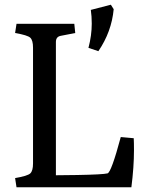

<svg xmlns="http://www.w3.org/2000/svg" viewBox="-20 -794 598 814"><path d="M50 0 44 -39Q97 -48 108.5 -59Q120 -70 120 -101V-592Q120 -623 108.5 -634Q97 -645 44 -654L50 -693H295L299 -654L237 -642Q217 -638 217 -616V-51L306 -52Q417 -54 436 -59Q452 -64 492 -213L547 -208Q548 -191 548 -157Q548 -86 537 0ZM450 -774 462 -755Q453 -659 397 -577L355 -591Q369 -644 369 -694Q369 -725 365 -752Z"/></svg>

Font: Poly
Style: Regular
Weight: 400
Designer: Jos Nicols Silva Schwarzenberg
Foundry: Jose Nicolas Silva Schwarzenberg
Version: Version 1.001